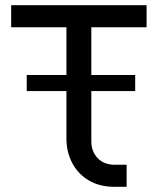

<svg xmlns="http://www.w3.org/2000/svg" viewBox="-20 -720 608 740"><path d="M421 0Q364 0 322.5 -24.5Q281 -49 258.5 -91.5Q236 -134 236 -187V-369H83V-431H236V-615H23V-700H545V-615H332V-431H501V-369H332V-175Q332 -136 356.5 -110.5Q381 -85 422 -85H468V0Z"/></svg>

Font: MuseoModerno
Style: Regular
Weight: 400
Designer: Pablo Cosgaya, Héctor Gatti, Marcela Romero, and the Authors of The MuseoModerno Project.
Foundry: Omnibus-Type Team
Version: Version 1.001